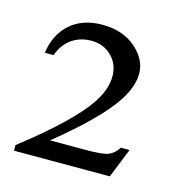

<svg xmlns="http://www.w3.org/2000/svg" viewBox="-65 -733 430 467"><g transform="rotate(15 150.0 -500.0)"><path d="M280.8 -398.4 251 -324.2H9.8V-338.4Q130.4 -432.1 169.9 -491.2Q194.3 -527.3 194.3 -561Q194.3 -590.8 174.1 -611.1Q153.8 -631.3 123 -631.3Q95.2 -631.3 74.2 -616.9Q53.2 -602.5 42.5 -573.7H20.5Q27.3 -621.6 58.3 -648.7Q89.4 -675.8 138.7 -675.8Q190.4 -675.8 222.9 -647.5Q255.4 -619.1 255.4 -584Q255.4 -551.8 231.9 -515.1Q195.3 -458 87.9 -371.1H178.7Q221.2 -371.1 235.1 -377Q249 -382.8 258.8 -398.4Z"/></g></svg>

Font: Jameel Khushkhat-L
Style: Regular
Weight: 400
Version: Version 3.5